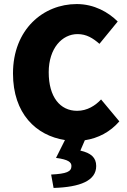

<svg xmlns="http://www.w3.org/2000/svg" viewBox="-20 -682 626 946"><path d="M244 244C376 240 454 208 454 136C454 94 428 72 376 60L398 9C464 -1 523 -32 568 -84L478 -192C450 -162 410 -136 360 -136C276 -136 220 -204 220 -326C220 -444 286 -514 362 -514C406 -514 438 -494 470 -466L560 -576C514 -622 444 -662 358 -662C194 -662 44 -538 44 -320C44 -122 158 -14 300 8L256 96C318 104 332 118 332 136C332 164 308 174 232 178Z"/></svg>

Font: Giro Sans Black
Style: Regular
Weight: 900
Designer: Paul D. Hunt
Foundry: Adobe Systems Incorporated
Version: Version 1.000;PS 1.0;hotconv 1.0.88;makeotf.lib2.5.647800